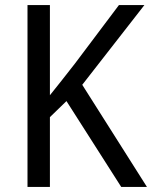

<svg xmlns="http://www.w3.org/2000/svg" viewBox="-20 -734 597 754"><path d="M557 0 303 -401 547 -714H447L274 -484C237 -436 204 -395 176 -360V-714H88V0H176V-274L241 -337L456 0Z"/></svg>

Font: Noto Sans Georgian SemiCondensed
Style: Regular
Weight: 400
Width: 4
Designer: Monotype Design Team, Akaki Razmadze
Foundry: Google LLC
Version: Version 2.005